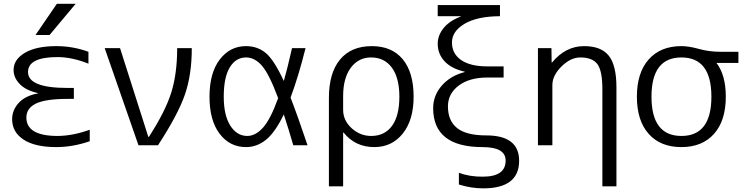

<svg xmlns="http://www.w3.org/2000/svg" viewBox="-20 -777 3994 1027"><path d="M121.1 -148.4Q121.1 -50.8 285.2 -49.8Q368.2 -49.8 460 -83V-21.5Q369.1 9.8 281.2 9.8Q167 9.8 106 -30.3Q44.9 -70.3 44.9 -139.6Q44.9 -187.5 79.6 -226.1Q114.3 -264.6 182.6 -277.3V-279.3Q119.1 -293 85.9 -327.1Q52.7 -361.3 52.7 -402.3Q52.7 -459 113.3 -494.6Q173.8 -530.3 281.2 -530.3Q370.1 -530.3 453.1 -500V-436.5Q364.3 -471.7 288.1 -471.7Q129.9 -471.7 129.9 -391.6Q129.9 -306.6 340.8 -306.6H375V-248H340.8Q223.6 -248 172.4 -223.1Q121.1 -198.2 121.1 -148.4ZM284.2 -756.8H384.8L245.1 -589.8H169.9Z M540 -519.5H622.1L773.4 -44.9H776.4Q864.3 -180.7 896 -281.7Q927.7 -382.8 927.7 -519.5H1005.9Q1005.9 -377.9 969.2 -271.5Q932.6 -165 825.2 0H720.7Z M1295.9 -530.3Q1357.4 -530.3 1401.9 -493.2Q1446.3 -456.1 1498 -343.8Q1515.6 -403.3 1542 -519.5H1614.3Q1576.2 -367.2 1534.2 -254.9Q1573.2 -154.3 1625 0H1548.8Q1524.4 -84 1498 -165Q1452.1 -69.3 1403.3 -29.8Q1354.5 9.8 1295.9 9.8Q1209 9.8 1154.8 -61.5Q1100.6 -132.8 1100.6 -259.8Q1100.6 -386.7 1155.3 -458.5Q1210 -530.3 1295.9 -530.3ZM1467.8 -252Q1419.9 -380.9 1381.3 -425.3Q1342.8 -469.7 1295.9 -469.7Q1241.2 -469.7 1209 -416.5Q1176.8 -363.3 1176.8 -259.8Q1176.8 -160.2 1211.9 -105Q1247.1 -49.8 1302.7 -49.8Q1346.7 -49.8 1386.7 -94.2Q1426.8 -138.7 1467.8 -252Z M1964.8 -469.7Q1897.5 -469.7 1856.4 -414.6Q1815.4 -359.4 1815.4 -262.7V-189.5Q1815.4 -132.8 1860.8 -91.3Q1906.2 -49.8 1965.8 -49.8Q2037.1 -49.8 2076.7 -103.5Q2116.2 -157.2 2116.2 -259.8Q2116.2 -360.4 2076.2 -415Q2036.1 -469.7 1964.8 -469.7ZM2192.4 -259.8Q2192.4 -134.8 2134.3 -62.5Q2076.2 9.8 1982.4 9.8Q1879.9 9.8 1817.4 -68.4H1815.4V219.7H1739.3V-252.9Q1739.3 -386.7 1798.8 -458.5Q1858.4 -530.3 1968.8 -530.3Q2076.2 -530.3 2134.3 -460Q2192.4 -389.6 2192.4 -259.8Z M2376 -208Q2376 -130.9 2425.3 -91.8Q2474.6 -52.7 2581.1 -52.7Q2756.8 -52.7 2756.8 83Q2756.8 230.5 2564.5 230.5Q2500 230.5 2434.6 210V147.5Q2494.1 168.9 2562.5 168Q2684.6 168 2684.6 82Q2684.6 9.8 2561.5 9.8Q2297.9 9.8 2296.9 -197.3Q2296.9 -266.6 2343.3 -319.3Q2389.6 -372.1 2465.8 -391.6V-393.6Q2395.5 -409.2 2358.4 -448.7Q2321.3 -488.3 2321.3 -543Q2321.3 -587.9 2353 -627Q2384.8 -666 2444.3 -688.5V-690.4H2321.3V-750H2654.3V-690.4Q2531.2 -689.5 2464.4 -649.4Q2397.5 -609.4 2397.5 -549.8Q2397.5 -490.2 2446.3 -456.1Q2495.1 -421.9 2586.9 -421.9H2673.8V-362.3H2586.9Q2490.2 -362.3 2433.1 -318.8Q2376 -275.4 2376 -208Z M2857.4 0V-519.5H2929.7L2930.7 -442.4H2932.6Q3004.9 -530.3 3104.5 -530.3Q3195.3 -530.3 3236.3 -479Q3277.3 -427.7 3277.3 -309.6V219.7H3202.1V-299.8Q3202.1 -398.4 3175.3 -434.1Q3148.4 -469.7 3084 -469.7Q3032.2 -469.7 2983.4 -421.4Q2934.6 -373 2934.6 -322.3V0Z M3785.2 -259.8Q3785.2 -469.7 3625 -469.7Q3464.8 -469.7 3464.8 -259.8Q3464.8 -49.8 3625 -49.8Q3785.2 -49.8 3785.2 -259.8ZM3625 -530.3Q3665 -530.3 3719.2 -515.1Q3773.4 -500 3833 -500H3929.7V-440.4H3812.5Q3862.3 -375 3862.3 -259.8Q3862.3 -131.8 3799.3 -61Q3736.3 9.8 3624.5 9.8Q3512.7 9.8 3449.7 -61Q3386.7 -131.8 3386.7 -259.8Q3386.7 -387.7 3449.7 -459Q3512.7 -530.3 3625 -530.3Z"/></svg>

Font: Mgen+ 1c regular
Style: Regular
Weight: 400
Designer: [Source Han Sans]
Ryoko NISHIZUKA  (kana & ideographs); Paul D. Hunt (Latin, Greek & Cyrillic); Wenlong ZHANG  (bopomofo
Version: Version 1.059.20150602